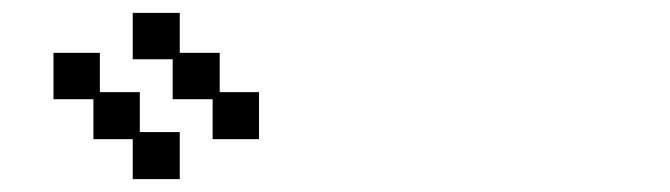

<svg xmlns="http://www.w3.org/2000/svg" viewBox="-20 -869 1040 298"><path d="M310 -715H248V-777H186V-849H259V-787H321V-726H382V-653H310ZM186 -653H125V-715H63V-787H135V-726H197V-664H259V-591H186Z"/></svg>

Font: DotGothic16
Style: Regular
Weight: 400
Designer: Fontworks Inc.
Foundry: Fontworks Inc.
Version: Version 1.100